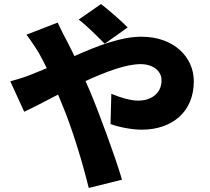

<svg xmlns="http://www.w3.org/2000/svg" viewBox="-20 -865 1040 952"><path d="M613 -729C580 -763 518 -816 481 -845L370 -768C408 -740 466 -682 499 -648ZM111 -693C133 -665 159 -625 175 -598C188 -575 200 -551 212 -527C188 -517 164 -507 139 -497C123 -490 75 -473 31 -462L100 -311C140 -329 200 -361 268 -396L288 -347C336 -234 389 -61 420 67L585 26C552 -87 468 -314 426 -413L404 -463C504 -509 605 -547 677 -547C739 -547 781 -513 781 -467C781 -396 722 -366 666 -366C629 -366 579 -380 532 -400L528 -250C565 -236 630 -222 683 -222C833 -222 941 -310 941 -462C941 -581 843 -683 681 -683C581 -683 469 -640 349 -587C335 -615 322 -643 308 -669C297 -688 275 -734 266 -753Z"/></svg>

Font: Noto Sans T Chinese Black
Style: Bold
Weight: 900
Designer: Ryoko NISHIZUKA (kana & ideographs); Paul D. Hunt (Latin, Greek & Cyrillic); Wenlong ZHANG (bopomofo); Sandoll Communica
Foundry: Adobe Systems Incorporated
Version: Version 1.000;PS 1;hotconv 1.0.78;makeotf.lib2.5.61930